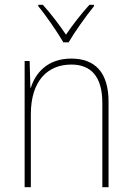

<svg xmlns="http://www.w3.org/2000/svg" viewBox="-20 -783 553 803"><path d="M245 -606H267C292 -649 339 -715 373 -757V-763H354C318 -723 283 -678 256 -638C229 -678 192 -727 159 -763H140V-757C172 -719 219 -650 245 -606ZM278 -538C178 -538 128 -477 109 -416H107L104 -528H83V0H109V-305C109 -446 180 -513 278 -513C359 -513 408 -465 408 -352V0H434V-357C434 -481 377 -538 278 -538Z"/></svg>

Font: Noto Sans Thai Looped SemiCondensed Thin
Style: Regular
Weight: 100
Width: 4
Designer: Sasikarn Vongin, Ben Mitchell
Foundry: The Fontpad Ltd
Version: Version 1.001